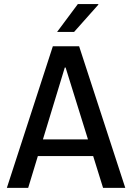

<svg xmlns="http://www.w3.org/2000/svg" viewBox="-20 -910 640 930"><path d="M13.2 0 236 -686H363.2L586.8 0H479.2L297.8 -582.8H293.8L116.5 0ZM124.5 -154.2V-234.8H471.2V-154.2ZM256.5 -755.2 357 -890.2H456.2V-887.2L338.8 -755.2Z"/></svg>

Font: Chivo Mono Medium
Style: Regular
Weight: 500
Monospace: yes
Designer: Hector Gatti
Foundry: Omnibus-Type
Version: Version 1.008